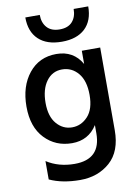

<svg xmlns="http://www.w3.org/2000/svg" viewBox="-111 -895 866 1215"><g transform="rotate(-10 321.5 -287.5)"><path d="M455.1 -469.7V-554.7H573.2V-23.4Q573.2 112.3 496.1 180.7Q418.9 249 304.2 249Q189.5 249 107.4 210.9V92.8Q184.6 142.6 287.1 142.6Q455.1 142.6 455.1 -24.4V-77.1Q399.4 10.7 293.9 10.7Q188.5 10.7 118.7 -62.5Q48.8 -135.7 48.8 -266.6Q48.8 -397.5 115.2 -480Q181.6 -562.5 292 -562.5Q402.3 -562.5 455.1 -469.7ZM139.6 -824.2H232.4Q232.4 -773.4 260.3 -742.7Q288.1 -711.9 341.8 -711.9Q395.5 -711.9 422.9 -742.7Q450.2 -773.4 450.2 -824.2H543.9Q543.9 -732.4 491.2 -682.6Q438.5 -632.8 341.8 -632.8Q245.1 -632.8 192.4 -682.6Q139.6 -732.4 139.6 -824.2ZM210 -408.2Q171.9 -356.4 171.9 -269Q171.9 -181.6 212.4 -134.8Q252.9 -87.9 311.5 -87.9Q370.1 -87.9 412.6 -133.8Q455.1 -179.7 455.1 -271Q455.1 -362.3 414.1 -411.1Q373 -460 310.5 -460Q248 -460 210 -408.2Z"/></g></svg>

Font: GenEi M Gothic v2 Medium
Style: Regular
Weight: 500
Version: Version 2.0